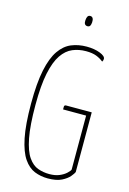

<svg xmlns="http://www.w3.org/2000/svg" viewBox="-131 -933 678 1006"><g transform="rotate(15 207.5 -430.0)"><path d="M233 10Q195 10 161.5 -3.5Q128 -17 102.5 -54Q77 -91 62.5 -161.5Q48 -232 48 -346Q48 -458 63 -529Q78 -600 105.5 -639.5Q133 -679 170.5 -694.5Q208 -710 253 -710Q295 -710 325.5 -698Q356 -686 356 -671Q356 -667 355 -663.5Q354 -660 351 -655Q334 -669 312 -677.5Q290 -686 256 -686Q217 -686 183.5 -672Q150 -658 125 -621.5Q100 -585 86 -518.5Q72 -452 72 -346Q72 -234 85 -167.5Q98 -101 121 -68Q144 -35 173.5 -24.5Q203 -14 235 -14Q267 -14 289.5 -23.5Q312 -33 326 -46Q340 -59 343 -67V-360H218V-374Q218 -384 228 -384H367V-60Q364 -52 350 -35Q336 -18 308 -4Q280 10 233 10ZM227 -814Q217 -815 213 -822Q209 -829 210 -842Q211 -856 215.5 -863Q220 -870 229 -870Q239 -870 243.5 -862Q248 -854 247 -840Q246 -827 242 -820.5Q238 -814 227 -814Z"/></g></svg>

Font: Yanone Kaffeesatz ExtraLight
Style: Regular
Weight: 200
Designer: Yanone (Cyrillic: Daniel Pouzeot, Huerta Tipografica, and Cyreal)
Foundry: Yanone
Version: Version 2.003